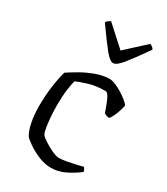

<svg xmlns="http://www.w3.org/2000/svg" viewBox="-184 -820 785 902"><g transform="rotate(30 208.5 -369.0)"><path d="M243 0Q208 0 172.5 -15.5Q137 -31 112 -49Q87 -67 81 -75Q67 -97 59 -137Q51 -177 51 -223Q51 -282 58.5 -334.5Q66 -387 76 -419Q94 -431 127 -450.5Q160 -470 200 -485Q240 -500 276 -500Q289 -500 308.5 -492Q328 -484 347.5 -471.5Q367 -459 381.5 -447Q396 -435 400 -427Q398 -416 392.5 -398.5Q387 -381 379.5 -364.5Q372 -348 364 -340Q355 -340 347.5 -343Q340 -346 336 -349Q330 -365 322.5 -386.5Q315 -408 305.5 -424.5Q296 -441 286 -441Q235 -441 194 -428Q153 -415 138 -408Q132 -392 127 -355Q122 -318 122 -267Q122 -237 124.5 -206Q127 -175 131 -151.5Q135 -128 141 -118Q148 -109 169.5 -95Q191 -81 214.5 -70Q238 -59 254 -59Q269 -59 294 -63.5Q319 -68 342.5 -73.5Q366 -79 377 -82Q379 -79 382.5 -73.5Q386 -68 387 -60Q356 -36 319.5 -18Q283 0 243 0ZM251 -572Q233 -572 204.5 -607.5Q176 -643 122 -719Q124 -723 130 -728.5Q136 -734 145 -738L252 -641L358 -738Q376 -730 380 -719Q326 -642 297.5 -607Q269 -572 251 -572Z"/></g></svg>

Font: Texturina 72pt Light
Style: Regular
Weight: 300
Designer: Guillermo Torres Carreño
Foundry: Omnibus-Type
Version: Version 1.002; ttfautohint (v1.8.3)